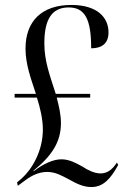

<svg xmlns="http://www.w3.org/2000/svg" viewBox="-20 -744 517 775"><path d="M349 11C397 11 427 -23 457 -78L452 -88C432 -57 411 -44 386 -44C361 -44 335 -57 312 -72C290 -84 261 -101 228 -101C194 -101 154 -82 116 -53L115 -55C188 -114 226 -170 226 -247C226 -281 218 -316 209 -350H344V-365H205C179 -446 159 -499 159 -569C159 -664 188 -714 257 -714C324 -714 348 -665 348 -549C389 -549 418 -567 418 -613C418 -675 371 -724 268 -724C149 -724 83 -659 83 -548C83 -484 105 -426 125 -365H39V-350H129C142 -309 153 -264 153 -221C153 -134 109 -61 68 -24L49 -8L52 6L72 -9C99 -30 131 -50 170 -50C205 -50 231 -34 258 -20C287 -4 315 11 349 11Z"/></svg>

Font: Noto Serif Display Condensed
Style: Regular
Weight: 400
Width: 3
Designer: Monotype Design Team
Foundry: Monotype Imaging Inc.
Version: Version 2.009